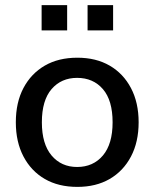

<svg xmlns="http://www.w3.org/2000/svg" viewBox="-20 -723 605 752"><path d="M283 9Q209 9 155.5 -22Q102 -53 72 -110Q42 -167 42 -244Q42 -322 72 -378.5Q102 -435 155.5 -466Q209 -497 283 -497Q356 -497 409.5 -466Q463 -435 493 -378Q523 -321 523 -244Q523 -167 493 -110Q463 -53 409.5 -22Q356 9 283 9ZM282 -69Q345 -69 383 -114Q421 -159 421 -244Q421 -330 383 -374Q345 -418 282 -418Q220 -418 182 -374Q144 -330 144 -244Q144 -159 182 -114Q220 -69 282 -69ZM323 -604V-703H423V-604ZM143 -604V-703H243V-604Z"/></svg>

Font: Nunito Sans 12pt ExtraLight 12pt SemiBold
Style: Regular
Weight: 600
Version: Version 3.101;gftools[0.9.27]